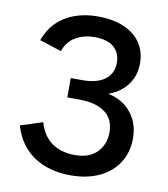

<svg xmlns="http://www.w3.org/2000/svg" viewBox="-83 -792 772 880"><g transform="rotate(10 303.5 -352.5)"><path d="M304 17Q202 17 132 -30.5Q62 -78 36 -168L139 -201Q157 -139 200 -108.5Q243 -78 308 -78Q375 -78 410.5 -115Q446 -152 446 -207Q446 -270 403 -301Q360 -332 282 -332H228V-399H379V-386Q463 -378 510 -327Q557 -276 557 -199Q557 -135 526 -86Q495 -37 438 -10Q381 17 304 17ZM228 -369V-422H284Q350 -422 387 -449.5Q424 -477 424 -529Q424 -572 394.5 -599Q365 -626 304 -626Q254 -626 216 -604Q178 -582 162 -536L60 -569Q78 -619 112 -653Q146 -687 194.5 -704.5Q243 -722 301 -722Q374 -722 425 -699.5Q476 -677 502.5 -637Q529 -597 529 -543Q529 -491 503 -451.5Q477 -412 432.5 -390.5Q388 -369 332 -369Z"/></g></svg>

Font: TikTok Sans 24pt Medium
Style: Regular
Weight: 500
Version: Version 4.000